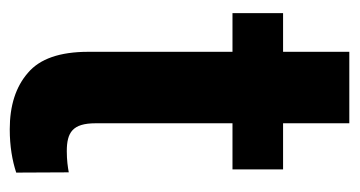

<svg xmlns="http://www.w3.org/2000/svg" viewBox="-185 -514 708 378"><g transform="rotate(90 169.0 -325.0)"><path d="M222.7 -528.3V-658.7H82V-528.3H5.9V-428.7H82V-145C82 -88.9 95.7 -49.3 123.5 -25.9C150.9 -2 188 9.8 234.4 9.8C268.1 9.8 295.9 4.9 319.8 -2.9L319.3 -106.4C309.1 -104.5 295.4 -102.5 277.8 -102.5C240.7 -102.5 222.7 -113.8 222.7 -159.2V-428.7H313.5V-528.3Z"/></g></svg>

Font: Vazirmatn
Style: Bold
Weight: 700
Designer: Saber Rastikerdar
Foundry: Saber Rastikerdar
Version: Version 33.003